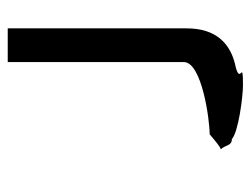

<svg xmlns="http://www.w3.org/2000/svg" viewBox="-94 -720 633 484"><g transform="rotate(-90 222.0 -478.5)"><path d="M87 -238C99 -226 95 -210 113 -210C130 -194 218 -182 249 -182C316 -182 250 -188 293 -200C355 -212 392 -251 392 -324V-775H307V-331C307 -286 163 -266 125 -266C104 -248 91 -238 87 -238Z"/></g></svg>

Font: bitstorm
Style: maxext
Weight: 400
Version: Version 0.2